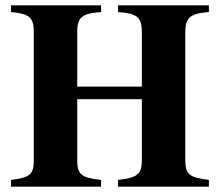

<svg xmlns="http://www.w3.org/2000/svg" viewBox="-20 -696 818 716"><path d="M509 -326V-98C509 -47 493 -33 420 -25V0H759V-25C687 -34 671 -45 671 -98V-577C671 -631 691 -646 759 -651V-676H420V-651C490 -646 509 -633 509 -577V-373H268V-577C268 -633 287 -646 357 -651V-676H21V-651C88 -645 106 -632 106 -577V-98C106 -45 91 -34 21 -25V0H357V-25C284 -33 268 -45 268 -98V-326Z"/></svg>

Font: XITS
Style: Bold
Weight: 700
Designer: MicroPress Inc., with final additions and corrections provided by Coen Hoffman, Elsevier (retired)
Version: Version 1.302